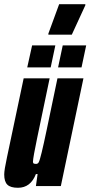

<svg xmlns="http://www.w3.org/2000/svg" viewBox="-23 -881 428 909"><path d="M-3 -55Q-3 -76 10 -136L89 -510H212L153 -228Q134 -137 133 -116Q133 -109 136.5 -107Q140 -105 148 -105Q156 -105 160.5 -113Q165 -121 174.5 -160Q184 -199 198 -266L249 -510H372L265 0H147L155 -57H147Q122 8 62 8Q27 8 12 -6.5Q-3 -21 -3 -55ZM106 -562 129 -666H239L217 -562ZM252 -562 274 -666H385L363 -562ZM206 -717V-722L257 -861H381V-856L317 -717Z"/></svg>

Font: Saira Ultra Condensed Black
Style: Italic
Weight: 900
Width: 1
Italic angle: -12°
Designer: Hector Gatti with collaboration of the Omnibus-Type team
Foundry: Omnibus-Type
Version: Version 1.001; ttfautohint (v1.8)